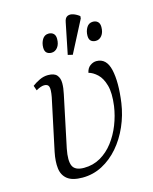

<svg xmlns="http://www.w3.org/2000/svg" viewBox="-121 -887 776 976"><g transform="rotate(-15 267.0 -398.5)"><path d="M191 10Q138 10 112 -10.5Q86 -31 81.5 -67.5Q77 -104 87 -153L145 -426Q152 -464 147.5 -479Q143 -494 123 -494Q106 -494 80 -479L71 -505Q88 -518 110 -528.5Q132 -539 155 -539Q188 -539 201.5 -523Q215 -507 215 -481Q215 -455 208 -424L151 -153Q139 -92 151.5 -64Q164 -36 211 -36Q259 -36 298 -58.5Q337 -81 366 -119Q395 -157 413.5 -204Q432 -251 439 -300Q448 -367 436.5 -408Q425 -449 402.5 -470Q380 -491 357 -497Q362 -521 378 -532.5Q394 -544 411 -544Q464 -544 479 -478Q494 -412 479 -305Q470 -243 445 -186Q420 -129 382 -85Q344 -41 295.5 -15.5Q247 10 191 10ZM304 -606 279 -612 312 -775Q316 -798 329.5 -804Q343 -810 360 -804Q377 -798 392 -786L391 -774ZM436 -644Q420 -644 410.5 -652.5Q401 -661 401 -680Q401 -704 412.5 -723Q424 -742 446 -742Q461 -742 471 -733Q481 -724 481 -705Q481 -677 468 -660.5Q455 -644 436 -644ZM203 -644Q187 -644 177.5 -652.5Q168 -661 168 -680Q168 -704 179.5 -723Q191 -742 213 -742Q228 -742 238 -733Q248 -724 248 -705Q248 -677 235 -660.5Q222 -644 203 -644Z"/></g></svg>

Font: Noto Serif Light
Style: Italic
Weight: 300
Italic angle: -12°
Designer: Monotype Design Team
Foundry: Monotype Imaging Inc.
Version: Version 2.013